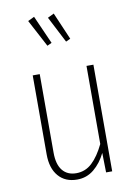

<svg xmlns="http://www.w3.org/2000/svg" viewBox="-90 -854 653 922"><g transform="rotate(-10 237.0 -393.0)"><path d="M142.1 -795.9 203.1 -658.2 181.2 -647.9 110.8 -780.8ZM237.8 -794.9 294.9 -662.1 272.9 -651.9 207 -779.8ZM382.8 -520V0H353L351.1 -95.2Q328.6 -48.8 293.2 -19.5Q257.8 9.8 210.9 9.8Q152.8 9.8 119.9 -28.6Q86.9 -66.9 86.9 -134.8V-520H121.1V-137.2Q121.1 -79.6 145 -50.3Q168.9 -21 211.9 -21Q256.3 -21 289.1 -51.8Q321.8 -82.5 349.1 -139.2V-520Z"/></g></svg>

Font: Fira Sans Compressed UltraLight
Style: Regular
Weight: 200
Width: 1
Designer: Carrois Corporate & Edenspiekermann AG
Foundry: Carrois Corporate GbR & Edenspiekermann AG
Version: Version 4.203;PS 004.203;hotconv 1.0.88;makeotf.lib2.5.64775